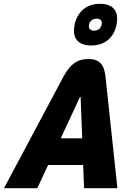

<svg xmlns="http://www.w3.org/2000/svg" viewBox="-20 -989 640 1009"><path d="M315 -589 1 0H176L233 -122H417L422 0H597L534 -590C527 -651 501 -679 444 -679C386 -679 349 -651 315 -589ZM299 -262 396 -470C397 -475 400 -479 402 -479C405 -479 405 -475 404 -470L412 -262ZM372 -857C358 -791 388 -750 460 -750C530 -750 578 -791 592 -857V-860C607 -927 576 -969 506 -969C434 -969 387 -927 372 -860ZM448 -859V-860C452 -879 468 -891 489 -891C509 -891 518 -879 514 -860V-859C510 -840 495 -828 475 -828C454 -828 444 -840 448 -859Z"/></svg>

Font: LT Wave Mono Black
Style: Italic
Weight: 900
Designer: Daniel Lyons
Version: Version 2.5 (Glyphs App)